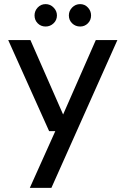

<svg xmlns="http://www.w3.org/2000/svg" viewBox="-20 -694 611 934"><path d="M125 220 249 -56H219L20 -499H128L287 -137L446 -499H551L230 220ZM202 -565Q179 -565 163.5 -580.5Q148 -596 148 -619Q148 -641 163.5 -657.5Q179 -674 202 -674Q224 -674 240.5 -657.5Q257 -641 257 -619Q257 -596 240.5 -580.5Q224 -565 202 -565ZM370 -565Q347 -565 331 -580.5Q315 -596 315 -619Q315 -641 331 -657.5Q347 -674 370 -674Q392 -674 407.5 -657.5Q423 -641 423 -619Q423 -596 407.5 -580.5Q392 -565 370 -565Z"/></svg>

Font: DM Sans 20pt Medium
Style: Regular
Weight: 500
Version: Version 4.004;gftools[0.9.30]